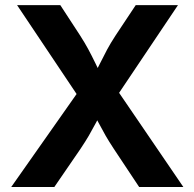

<svg xmlns="http://www.w3.org/2000/svg" viewBox="-20 -748 778 768"><path d="M325.2 -427.2V-314L48.3 -727.5H221.2L300.8 -605.5Q319.8 -575.7 332.5 -552.2Q345.2 -528.8 363.3 -491.7Q375.5 -464.8 390.6 -437H351.1Q363.3 -460.4 377 -488.3Q395 -524.4 408.4 -549.6Q421.9 -574.7 441.9 -605.5L522.9 -727.5H691.9L419.9 -322.3V-430.2L713.4 0H536.6L435.5 -152.3Q415 -183.6 402.8 -204.8Q390.6 -226.1 373 -259.3L357.4 -288.6H380.9Q372.1 -272.5 363.3 -255.9Q347.7 -226.6 335 -204.8Q322.3 -183.1 301.8 -152.3L197.3 0H24.9Z"/></svg>

Font: Inter RS Variable
Style: Regular
Weight: 400
Designer: Rasmus Andersson (customised by Maria Ramos and Noel Pretorius)
Foundry: rsms
Version: Version 3.001;Glyphs 3.2.3 (3260)